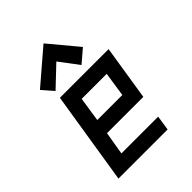

<svg xmlns="http://www.w3.org/2000/svg" viewBox="-194 -761 858 858"><g transform="rotate(-45 235.0 -332.0)"><path d="M152.3 -179.7 133.8 -70.3H366.2L355.5 0H44.9L115.2 -440.4H422.9L381.8 -179.7ZM163.1 -252H321.3L338.9 -368.2H180.7ZM235.4 -664.1 348.6 -528.3 287.1 -475.6 218.8 -566.4 123 -475.6 77.1 -528.3Z"/></g></svg>

Font: Geo
Style: Oblique
Weight: 500
Italic angle: -11°
Version: Version 001.2